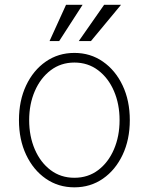

<svg xmlns="http://www.w3.org/2000/svg" viewBox="-20 -776 625 807"><path d="M292.6 11.4Q225.1 11.4 172.6 -25Q120 -61.4 89.8 -125.4Q59.7 -189.3 59.7 -271Q59.7 -353 89.8 -416.9Q120 -480.8 172.6 -517.2Q225.1 -553.6 292.6 -553.6Q360.1 -553.6 412.6 -517Q465.2 -480.5 495.4 -416.7Q525.6 -353 525.6 -271Q525.6 -189.3 495.4 -125.4Q465.2 -61.4 412.6 -25Q360.1 11.4 292.6 11.4ZM292.6 -28.8Q350.1 -28.8 392.8 -61.1Q435.4 -93.4 459 -148.4Q482.6 -203.5 482.6 -271Q482.6 -338.4 459 -393.3Q435.4 -448.2 392.6 -480.6Q349.8 -513.1 292.6 -513.1Q235.8 -513.1 193 -480.6Q150.2 -448.2 126.4 -393.3Q102.6 -338.4 102.6 -271Q102.6 -203.5 126.2 -148.4Q149.9 -93.4 192.6 -61.1Q235.4 -28.8 292.6 -28.8ZM311.1 -603.3 417.6 -755.7H488.6L362.2 -603.3ZM188.2 -603.3 257.5 -755.7H327.1L228.7 -603.3Z"/></svg>

Font: Inter UI Extra Light
Style: Regular
Weight: 200
Designer: Rasmus Andersson
Foundry: rsms
Version: 3.2;8d6f07862